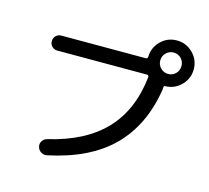

<svg xmlns="http://www.w3.org/2000/svg" viewBox="-118 -989 1237 1136"><g transform="rotate(15 500.0 -421.5)"><path d="M876 -756.3Q857.4 -775.4 830.1 -775.4Q802.7 -775.4 783.7 -756.3Q764.6 -737.3 764.6 -710Q764.6 -682.6 783.7 -663.6Q802.7 -644.5 830.1 -644.5Q857.4 -644.5 876 -663.6Q894.5 -682.6 894.5 -710Q894.5 -737.3 876 -756.3ZM161.1 -608.4Q142.6 -608.4 128.9 -621.1Q115.2 -633.8 115.2 -653.8Q115.2 -673.8 128.4 -687Q141.6 -700.2 161.1 -700.2H678.7Q689.5 -700.2 690.4 -711.9Q691.4 -768.6 731.9 -809.1Q772.5 -849.6 830.1 -849.6Q887.7 -849.6 928.7 -808.6Q969.7 -767.6 969.7 -710Q969.7 -652.3 929.2 -611.8Q888.7 -571.3 832 -570.3Q823.2 -570.3 823.2 -560.1Q823.2 -549.8 822.3 -544.9Q786.1 -318.4 648.4 -182.1Q510.7 -45.9 261.7 5.9Q243.2 9.8 226.1 -0.5Q209 -10.7 204.1 -31.2Q199.2 -48.8 209.5 -65.4Q219.7 -82 239.3 -86.9Q460.9 -138.7 580.1 -264.2Q699.2 -389.6 721.7 -595.7Q722.7 -599.6 719.2 -604Q715.8 -608.4 711.9 -608.4Z"/></g></svg>

Font: Rounded-X Mgen+ 2m medium
Style: Regular
Weight: 500
Designer: [Source Han Sans]
Ryoko NISHIZUKA  (kana & ideographs); Paul D. Hunt (Latin, Greek & Cyrillic); Wenlong ZHANG  (bopomofo
Version: Version 1.059.20150602